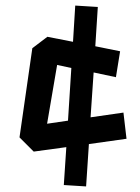

<svg xmlns="http://www.w3.org/2000/svg" viewBox="-20 -558 504 689"><path d="M299 -41 289 111 209 106 218 -30 101 -14 50 -65 96 -385 150 -426 242 -408 250 -538 331 -533 322 -392 411 -374 396 -281 316 -298 305 -137 423 -154 434 -60ZM224 -125 236 -314 185 -325 149 -114Z"/></svg>

Font: ZCOOL KuaiLe
Style: Regular
Weight: 400
Designer: Lui Bingke
Foundry: ZCOOL
Version: Version 2.000